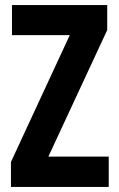

<svg xmlns="http://www.w3.org/2000/svg" viewBox="-20 -734 468 754"><path d="M407 0V-119H170L401 -616V-714H27V-596H254L23 -98V0Z"/></svg>

Font: Noto Sans Armenian ExtraCondensed
Style: Regular
Weight: 400
Width: 2
Designer: Monotype Design Team
Foundry: Monotype Imaging Inc.
Version: Version 2.008